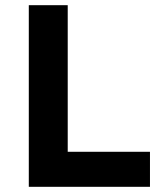

<svg xmlns="http://www.w3.org/2000/svg" viewBox="-20 -720 646 740"><path d="M91 0V-700H241V-135H558V0Z"/></svg>

Font: Lexend Deca SemiBold
Style: Regular
Weight: 600
Designer: Bonnie Shaver-Troup, Thomas Jockin
Foundry: Lexend
Version: Version 1.008; ttfautohint (v1.8.4.7-5d5b)